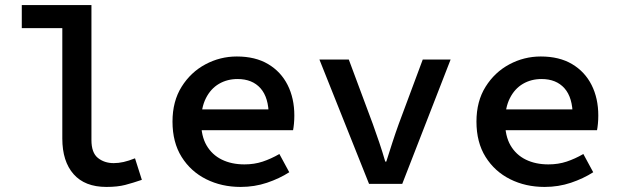

<svg xmlns="http://www.w3.org/2000/svg" viewBox="-20 -726 2440 758"><path d="M400 12Q315 12 270.5 -38.5Q226 -89 226 -179V-615H66V-706H341V-173Q341 -123 366.5 -102.5Q392 -82 429 -82Q448 -82 468 -86.5Q488 -91 513 -101L540 -16Q505 -4 474.5 4Q444 12 400 12Z M930 12Q855 12 794 -18.5Q733 -49 697 -106.5Q661 -164 661 -246Q661 -326 697 -383.5Q733 -441 791 -472Q849 -503 915 -503Q988 -503 1038.5 -473Q1089 -443 1115.5 -390.5Q1142 -338 1142 -270Q1142 -253 1140.5 -237.5Q1139 -222 1137 -212H744V-294H1063L1041 -268Q1041 -341 1008.5 -377.5Q976 -414 918 -414Q877 -414 844.5 -395Q812 -376 793 -338.5Q774 -301 774 -246Q774 -189 795.5 -152Q817 -115 855.5 -96Q894 -77 945 -77Q984 -77 1017 -88Q1050 -99 1083 -118L1122 -46Q1083 -21 1034 -4.5Q985 12 930 12Z M1437 0 1241 -491H1357L1452 -236Q1465 -200 1477.5 -163Q1490 -126 1501 -88H1505Q1517 -126 1529 -163Q1541 -200 1554 -236L1649 -491H1759L1568 0Z M2130 12Q2055 12 1994 -18.5Q1933 -49 1897 -106.5Q1861 -164 1861 -246Q1861 -326 1897 -383.5Q1933 -441 1991 -472Q2049 -503 2115 -503Q2188 -503 2238.5 -473Q2289 -443 2315.5 -390.5Q2342 -338 2342 -270Q2342 -253 2340.5 -237.5Q2339 -222 2337 -212H1944V-294H2263L2241 -268Q2241 -341 2208.5 -377.5Q2176 -414 2118 -414Q2077 -414 2044.5 -395Q2012 -376 1993 -338.5Q1974 -301 1974 -246Q1974 -189 1995.5 -152Q2017 -115 2055.5 -96Q2094 -77 2145 -77Q2184 -77 2217 -88Q2250 -99 2283 -118L2322 -46Q2283 -21 2234 -4.5Q2185 12 2130 12Z"/></svg>

Font: Source Code Pro SemiBold
Style: Regular
Weight: 600
Monospace: yes
Designer: Paul D. Hunt, Teo Tuominen
Foundry: Adobe Systems Incorporated
Version: Version 1.018;hotconv 1.0.116;makeotfexe 2.5.65601